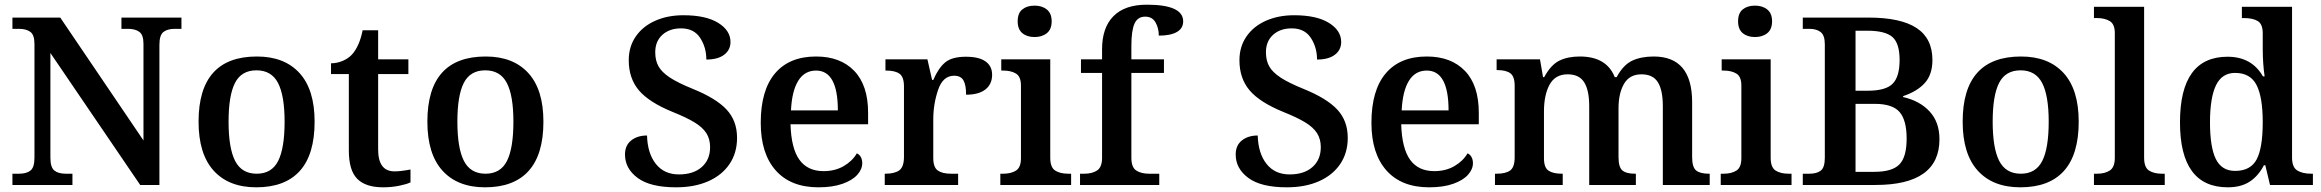

<svg xmlns="http://www.w3.org/2000/svg" viewBox="-20 -789 9902 819"><path d="M33 -48H61Q93 -48 110 -61.5Q127 -75 127 -116V-602Q127 -640 109.5 -653Q92 -666 61 -666H33V-714H237L592 -190V-602Q592 -640 574.5 -653Q557 -666 526 -666H498V-714H754V-666H726Q694 -666 677 -652.5Q660 -639 660 -598V0H578L195 -563V-116Q195 -75 212 -61.5Q229 -48 261 -48H289V0H33Z M827 -270Q827 -548 1076 -548Q1193 -548 1257.5 -477.5Q1322 -407 1322 -270Q1322 -130 1259 -60Q1196 10 1073 10Q956 10 891.5 -61Q827 -132 827 -270ZM1194 -270Q1194 -381 1166 -435Q1138 -489 1074 -489Q1010 -489 982.5 -435.5Q955 -382 955 -270Q955 -157 983 -102.5Q1011 -48 1075 -48Q1139 -48 1166.5 -102.5Q1194 -157 1194 -270Z M1468 -147V-473H1392V-519Q1417 -519 1441 -529Q1465 -539 1481 -556Q1513 -591 1527 -660H1593V-536H1722V-473H1593V-151Q1593 -58 1663 -58Q1689 -58 1731 -66V-11Q1714 -3 1682 3.5Q1650 10 1614 10Q1540 10 1504 -26Q1468 -62 1468 -147Z M1803 -270Q1803 -548 2052 -548Q2169 -548 2233.5 -477.5Q2298 -407 2298 -270Q2298 -130 2235 -60Q2172 10 2049 10Q1932 10 1867.5 -61Q1803 -132 1803 -270ZM2170 -270Q2170 -381 2142 -435Q2114 -489 2050 -489Q1986 -489 1958.5 -435.5Q1931 -382 1931 -270Q1931 -157 1959 -102.5Q1987 -48 2051 -48Q2115 -48 2142.5 -102.5Q2170 -157 2170 -270Z M2646 -130Q2646 -169 2672.5 -190Q2699 -211 2740 -211Q2742 -135 2777.5 -90Q2813 -45 2876 -45Q2938 -45 2973.5 -76.5Q3009 -108 3009 -161Q3009 -196 2993 -221Q2977 -246 2942.5 -267Q2908 -288 2848 -312Q2748 -353 2705 -404Q2662 -455 2662 -532Q2662 -590 2692 -633.5Q2722 -677 2775 -700.5Q2828 -724 2895 -724Q2991 -724 3043.5 -691.5Q3096 -659 3096 -610Q3096 -576 3069 -555.5Q3042 -535 2993 -535Q2993 -587 2966.5 -627.5Q2940 -668 2885 -668Q2836 -668 2805.5 -640.5Q2775 -613 2775 -566Q2775 -531 2789 -506Q2803 -481 2837 -458.5Q2871 -436 2935 -410Q3034 -370 3079 -322Q3124 -274 3124 -201Q3124 -137 3092 -89.5Q3060 -42 3001.5 -16Q2943 10 2864 10Q2754 10 2700 -30Q2646 -70 2646 -130Z M3225 -265Q3225 -404 3286 -476Q3347 -548 3461 -548Q3565 -548 3624 -486.5Q3683 -425 3683 -308V-259H3352Q3355 -156 3390 -107.5Q3425 -59 3493 -59Q3542 -59 3579 -80.5Q3616 -102 3635 -135Q3646 -130 3652 -119Q3658 -108 3658 -93Q3658 -67 3637 -43.5Q3616 -20 3574 -5Q3532 10 3471 10Q3353 10 3289 -62Q3225 -134 3225 -265ZM3554 -318Q3554 -488 3461 -488Q3412 -488 3385 -444.5Q3358 -401 3354 -318Z M3754 -48H3757Q3796 -48 3816 -62.5Q3836 -77 3836 -120V-420Q3836 -461 3817 -474.5Q3798 -488 3760 -488H3757V-536H3936L3956 -448H3961Q3983 -499 4012 -523Q4041 -547 4100 -547Q4156 -547 4184 -527Q4212 -507 4212 -470Q4212 -430 4183.5 -407.5Q4155 -385 4101 -385Q4101 -427 4089.5 -446.5Q4078 -466 4050 -466Q4002 -466 3981.5 -405.5Q3961 -345 3961 -280V-115Q3961 -75 3980.5 -61.5Q4000 -48 4037 -48H4067V0H3754Z M4321 -698Q4321 -733 4341 -749Q4361 -765 4393 -765Q4425 -765 4445.5 -748.5Q4466 -732 4466 -698Q4466 -664 4445.5 -647.5Q4425 -631 4393 -631Q4361 -631 4341 -647.5Q4321 -664 4321 -698ZM4247 -48H4259Q4293 -48 4314 -61.5Q4335 -75 4335 -114V-424Q4335 -462 4314 -475Q4293 -488 4259 -488H4251V-536H4460V-116Q4460 -75 4481 -61.5Q4502 -48 4537 -48H4549V0H4247Z M4587 -48H4605Q4639 -48 4660 -62Q4681 -76 4681 -116V-478H4591V-536H4681V-579Q4681 -671 4729.5 -720Q4778 -769 4872 -769Q5027 -769 5027 -698Q5027 -668 5000 -652.5Q4973 -637 4923 -637Q4923 -669 4909 -693.5Q4895 -718 4865 -718Q4833 -718 4819.5 -688.5Q4806 -659 4806 -593V-536H4945V-478H4806V-116Q4806 -75 4827 -61.5Q4848 -48 4882 -48H4925V0H4587Z M5251 -130Q5251 -169 5277.5 -190Q5304 -211 5345 -211Q5347 -135 5382.5 -90Q5418 -45 5481 -45Q5543 -45 5578.5 -76.5Q5614 -108 5614 -161Q5614 -196 5598 -221Q5582 -246 5547.5 -267Q5513 -288 5453 -312Q5353 -353 5310 -404Q5267 -455 5267 -532Q5267 -590 5297 -633.5Q5327 -677 5380 -700.5Q5433 -724 5500 -724Q5596 -724 5648.5 -691.5Q5701 -659 5701 -610Q5701 -576 5674 -555.5Q5647 -535 5598 -535Q5598 -587 5571.5 -627.5Q5545 -668 5490 -668Q5441 -668 5410.5 -640.5Q5380 -613 5380 -566Q5380 -531 5394 -506Q5408 -481 5442 -458.5Q5476 -436 5540 -410Q5639 -370 5684 -322Q5729 -274 5729 -201Q5729 -137 5697 -89.5Q5665 -42 5606.5 -16Q5548 10 5469 10Q5359 10 5305 -30Q5251 -70 5251 -130Z M5830 -265Q5830 -404 5891 -476Q5952 -548 6066 -548Q6170 -548 6229 -486.5Q6288 -425 6288 -308V-259H5957Q5960 -156 5995 -107.5Q6030 -59 6098 -59Q6147 -59 6184 -80.5Q6221 -102 6240 -135Q6251 -130 6257 -119Q6263 -108 6263 -93Q6263 -67 6242 -43.5Q6221 -20 6179 -5Q6137 10 6076 10Q5958 10 5894 -62Q5830 -134 5830 -265ZM6159 -318Q6159 -488 6066 -488Q6017 -488 5990 -444.5Q5963 -401 5959 -318Z M6357 -48H6364Q6403 -48 6422 -62Q6441 -76 6441 -118V-423Q6441 -463 6422.5 -476.5Q6404 -490 6367 -490H6364V-536H6549L6562 -460H6567Q6595 -512 6631 -530Q6667 -548 6719 -548Q6833 -548 6868 -460H6876Q6904 -512 6942 -530Q6980 -548 7034 -548Q7198 -548 7198 -353V-119Q7198 -76 7215 -62Q7232 -48 7270 -48H7273V0H7073V-336Q7073 -404 7052 -438Q7031 -472 6982 -472Q6931 -472 6907.5 -431.5Q6884 -391 6884 -327V-119Q6884 -76 6900.5 -62Q6917 -48 6955 -48H6958V0H6759V-336Q6759 -404 6737.5 -438Q6716 -472 6667 -472Q6614 -472 6590 -428Q6566 -384 6566 -314V-114Q6566 -74 6585.5 -61Q6605 -48 6643 -48H6646V0H6357Z M7394 -698Q7394 -733 7414 -749Q7434 -765 7466 -765Q7498 -765 7518.5 -748.5Q7539 -732 7539 -698Q7539 -664 7518.5 -647.5Q7498 -631 7466 -631Q7434 -631 7414 -647.5Q7394 -664 7394 -698ZM7320 -48H7332Q7366 -48 7387 -61.5Q7408 -75 7408 -114V-424Q7408 -462 7387 -475Q7366 -488 7332 -488H7324V-536H7533V-116Q7533 -75 7554 -61.5Q7575 -48 7610 -48H7622V0H7320Z M7670 -48H7698Q7730 -48 7747 -61.5Q7764 -75 7764 -116V-600Q7764 -638 7746.5 -652Q7729 -666 7698 -666H7670V-714H7950Q8088 -714 8155.5 -669.5Q8223 -625 8223 -533Q8223 -471 8190.5 -435Q8158 -399 8098 -379V-375Q8169 -359 8211 -313.5Q8253 -268 8253 -195Q8253 0 7980 0H7670ZM7947 -402Q8024 -402 8053.5 -432Q8083 -462 8083 -533Q8083 -604 8052.5 -631Q8022 -658 7945 -658H7895V-402ZM7975 -56Q8051 -56 8082 -87.5Q8113 -119 8113 -198Q8113 -276 8083 -311Q8053 -346 7977 -346H7895V-56Z M8352 -270Q8352 -548 8601 -548Q8718 -548 8782.5 -477.5Q8847 -407 8847 -270Q8847 -130 8784 -60Q8721 10 8598 10Q8481 10 8416.5 -61Q8352 -132 8352 -270ZM8719 -270Q8719 -381 8691 -435Q8663 -489 8599 -489Q8535 -489 8507.5 -435.5Q8480 -382 8480 -270Q8480 -157 8508 -102.5Q8536 -48 8600 -48Q8664 -48 8691.5 -102.5Q8719 -157 8719 -270Z M8912 -48H8925Q8959 -48 8980 -62Q9001 -76 9001 -116V-648Q9001 -686 8979.5 -699Q8958 -712 8925 -712H8912V-760H9126V-116Q9126 -75 9147 -61.5Q9168 -48 9202 -48H9214V0H8912Z M9279 -267Q9279 -547 9482 -547Q9585 -547 9633 -463H9640Q9632 -519 9632 -580V-647Q9632 -686 9611 -699Q9590 -712 9551 -712H9543V-760H9757V-117Q9757 -76 9779 -62Q9801 -48 9840 -48H9846V0H9663L9643 -84H9637Q9613 -38 9576 -14Q9539 10 9483 10Q9279 10 9279 -267ZM9632 -268Q9632 -375 9605.5 -426.5Q9579 -478 9514 -478Q9458 -478 9432.5 -425Q9407 -372 9407 -267Q9407 -161 9432 -110.5Q9457 -60 9514 -60Q9580 -60 9606 -109Q9632 -158 9632 -268Z"/></svg>

Font: Noto Serif SemiBold
Style: Regular
Weight: 600
Designer: Monotype Design Team
Foundry: Monotype Imaging Inc.
Version: Version 1.001